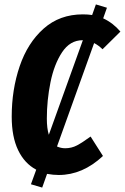

<svg xmlns="http://www.w3.org/2000/svg" viewBox="-20 -775 565 869"><path d="M390 -157 446 -69Q354 17 246 17Q221 17 193 12L171 74L120 59L144 -7Q91 -35 62 -95.5Q33 -156 33 -247Q33 -369 69 -475Q105 -581 177.5 -645.5Q250 -710 355 -710Q378 -710 397 -707L414 -755L464 -740L447 -692Q492 -671 525 -632L444 -552Q426 -570 406 -580L238 -112Q256 -104 275 -104Q304 -104 328.5 -117Q353 -130 390 -157ZM201 -165 355 -593H354Q297 -593 261 -538.5Q225 -484 208.5 -402.5Q192 -321 192 -238Q192 -194 201 -165Z"/></svg>

Font: Fira Sans Extra Condensed
Style: Bold Italic
Weight: 700
Width: 3
Italic angle: -8°
Designer: Carrois Corporate & Edenspiekermann AG
Foundry: Carrois Corporate GbR & Edenspiekermann AG
Version: Version 4.203